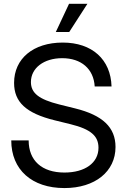

<svg xmlns="http://www.w3.org/2000/svg" viewBox="-20 -959 654 991"><path d="M312.5 11.7C470.7 11.7 576.2 -73.7 576.2 -200.2C576.2 -301.8 509.8 -364.3 368.2 -399.4L285.6 -419.9C180.2 -446.3 139.6 -479 139.6 -535.6C139.6 -607.9 206.5 -658.7 300.8 -658.7C399.4 -658.7 463.4 -603.5 468.8 -512.7H555.7C551.8 -652.3 455.1 -739.3 303.7 -739.3C151.9 -739.3 52.7 -656.7 52.7 -531.2C52.7 -432.1 114.3 -374.5 262.7 -337.9L344.2 -317.9C449.2 -292 488.3 -256.8 488.3 -196.3C488.3 -118.2 418.5 -68.4 312.5 -68.4C195.8 -68.4 127.9 -130.4 127.9 -234.4H38.1C38.1 -83 144.5 11.7 312.5 11.7ZM268.1 -793.9H337.4L431.2 -939.5H336.4Z"/></svg>

Font: Raveo Display Display
Style: Regular
Weight: 400
Designer: Jakub Foglar, Rasmus Andersson (Inter)
Foundry: Jakubfoglar.com
Version: Version 1.100;Glyphs 3.2.3 (3260)